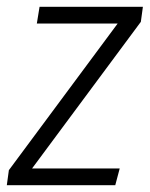

<svg xmlns="http://www.w3.org/2000/svg" viewBox="-33 -543 439 563"><path d="M386 -523 380 -479 61 -49H318L305 0H-13L-7 -44L312 -474H75L83 -523Z"/></svg>

Font: Fira Sans Condensed Light
Style: Italic
Weight: 300
Width: 3
Italic angle: -8°
Designer: Carrois Corporate & Edenspiekermann AG
Foundry: Carrois Corporate GbR & Edenspiekermann AG
Version: Version 4.203